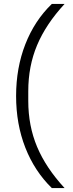

<svg xmlns="http://www.w3.org/2000/svg" viewBox="-20 -834 370 978"><path d="M244 124Q156 38 109 -82Q62 -202 62 -345Q62 -488 109 -608.5Q156 -729 244 -814H309Q214 -711 169 -604Q124 -497 124 -370V-320Q124 -193 169 -86Q214 21 309 124Z"/></svg>

Font: Mozilla Text ExtraLight
Style: Regular
Weight: 200
Designer: Studio DRAMA
Foundry: Studio DRAMA
Version: Version 1.000